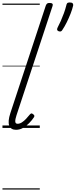

<svg xmlns="http://www.w3.org/2000/svg" viewBox="-20 -1039 614 1559"><path d="M110 15Q68 15 55 -19Q42 -53 64 -120L352 -994Q357 -1006 363 -1010.5Q369 -1015 383 -1015Q399 -1015 405 -1009Q411 -1003 407 -991L114 -103Q103 -70 104 -52Q105 -34 123 -34Q140 -34 158 -45.5Q176 -57 192 -74.5Q208 -92 222 -109Q229 -117 234.5 -118Q240 -119 247 -113Q258 -106 259 -99.5Q260 -93 255 -86Q240 -63 217 -39.5Q194 -16 167 -0.5Q140 15 110 15ZM457 -785Q446 -789 444 -796.5Q442 -804 448 -816Q460 -838 473.5 -868.5Q487 -899 499 -932Q511 -965 518 -994Q520 -1005 525 -1012Q530 -1019 546 -1019Q564 -1019 570 -1012Q576 -1005 574 -994Q567 -963 552.5 -926.5Q538 -890 521 -856Q504 -822 487 -797Q483 -789 476 -785Q469 -781 457 -785ZM0 490H303V500H0ZM0 -20H303V0H0ZM0 -505H303V-500H0ZM0 -1010H303V-1000H0Z"/></svg>

Font: Playwrite NZ Guides
Style: Regular
Weight: 400
Designer: Veronika Burian, José Scaglione
Foundry: TypeTogether
Version: Version 1.003